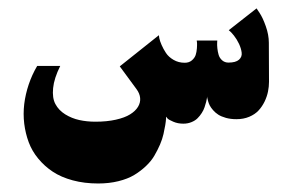

<svg xmlns="http://www.w3.org/2000/svg" viewBox="-20 -295 698 458"><path d="M376 -16.7Q377.3 -14.7 380 -12Q382.7 -9.3 393.3 -4.7Q404 0 417.3 0Q428 0 436.8 -3.7Q445.7 -7.3 451.3 -13Q457 -18.7 461.3 -25.5Q465.7 -32.3 468 -39.3Q470.3 -46.3 471.8 -52Q473.3 -57.7 473.7 -61.3L474 -65Q474 -64 474.3 -62Q474.7 -60 476.2 -54.3Q477.7 -48.7 480.3 -43.5Q483 -38.3 488.3 -32.2Q493.7 -26 500.7 -21.5Q507.7 -17 519 -13.8Q530.3 -10.7 544 -10.7Q561 -10.7 574.7 -16.5Q588.3 -22.3 596.8 -31.5Q605.3 -40.7 611.2 -52.8Q617 -65 619.3 -76.7Q621.7 -88.3 621.7 -100Q621.3 -166 621.3 -193Q621.3 -212 614 -232.5Q606.7 -253 599.3 -264L592 -275L525.7 -223Q531 -219 538 -210.2Q545 -201.3 550.2 -190.3Q555.3 -179.3 556.5 -169.3Q557.7 -159.3 550 -152.5Q542.3 -145.7 525 -145.7Q516 -145.7 509.8 -151.2Q503.7 -156.7 501.5 -164.3Q499.3 -172 498.5 -179.7Q497.7 -187.3 498 -192.7L498.3 -198.3H449.3Q449.7 -196.3 450 -192.7Q450.3 -189 449.7 -179.8Q449 -170.7 446.7 -163.7Q444.3 -156.7 437.7 -151Q431 -145.3 420.7 -145.3Q405.7 -145.3 394 -152.2Q382.3 -159 376 -168.5Q369.7 -178 365.5 -187.7Q361.3 -197.3 360 -204L359 -211L265.7 -136.7L305.7 -82.3Q313.3 -72 314.3 -61.2Q315.3 -50.3 309.2 -40.2Q303 -30 290.3 -22.2Q277.7 -14.3 256.3 -9.5Q235 -4.7 207.7 -4.7Q187 -4.7 169 -8.7Q151 -12.7 135.5 -22.3Q120 -32 112.2 -46.7Q104.3 -61.3 106.7 -84.8Q109 -108.3 123.7 -137.7H68.7Q56.3 -116.7 48.5 -93.5Q40.7 -70.3 37.8 -46.8Q35 -23.3 37.8 0Q40.7 23.3 48.5 44.3Q56.3 65.3 71.2 83.3Q86 101.3 105.8 114.5Q125.7 127.7 153.5 135.2Q181.3 142.7 214.3 142.7Q240.3 142.7 262.5 137.2Q284.7 131.7 300 122.5Q315.3 113.3 328 101.3Q340.7 89.3 348.3 76.2Q356 63 361.7 49.8Q367.3 36.7 370 24.7Q372.7 12.7 374.2 3.5Q375.7 -5.7 376 -11.3Z"/></svg>

Font: Jomhuria
Style: Regular
Weight: 400
Designer: Arabic design by Kourosh Beigpour, Latin design by Eben Sorkin, engineering by Lasse Fister and Khaled Hosney
Version: Version 1.0000